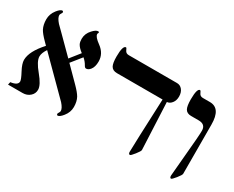

<svg xmlns="http://www.w3.org/2000/svg" viewBox="-100 -1086 1807 1483"><g transform="rotate(30 803.5 -344.5)"><path d="M558.1 -104Q558.1 -57.1 526.4 -17.6Q499.5 16.1 481.9 16.1Q473.1 16.1 473.1 2Q473.1 0 479.5 -9.8Q485.8 -19.5 485.8 -26.9Q485.8 -50.8 453.6 -87.4Q452.6 -88.4 403.8 -137.2L159.2 -381.8Q131.8 -341.3 131.8 -310.1Q131.8 -267.6 191.9 -195.6Q252 -123.5 252 -81.1Q252 -46.4 225.6 -23.2Q199.2 0 161.1 0H30.8L36.1 -24.9Q100.1 -33.2 100.1 -67.9Q100.1 -85 71 -139.4Q42 -193.8 42 -227.1Q42 -303.7 134.8 -405.8L110.8 -430.2Q66.9 -474.1 51.8 -502.4Q34.2 -536.6 34.2 -585Q34.2 -631.8 64.9 -671.4Q91.3 -705.1 108.9 -705.1Q118.2 -705.1 118.2 -690.9Q118.2 -689.5 111.6 -679.7Q105 -669.9 105 -663.1Q105 -638.7 137.2 -602.5Q162.1 -577.6 187 -553.2L333 -407.2L402.8 -495.1Q366.7 -522.5 354.5 -546.4Q346.2 -563.5 346.2 -590.8Q346.2 -638.2 380.9 -674.8Q408.7 -705.1 428.2 -705.1Q437 -705.1 437 -695.8Q437 -693.8 434.6 -691.4Q432.1 -689 432.1 -682.1Q432.1 -658.2 484.9 -620.1Q547.9 -574.2 547.9 -503.9Q547.9 -455.1 526.4 -428.7Q509.8 -408.2 490.2 -408.2Q479.5 -408.2 470.7 -424.8Q456.1 -451.7 430.2 -474.1L356.9 -382.8L480 -258.8Q523.9 -214.4 539.6 -186.5Q558.1 -152.3 558.1 -104Z M1221.2 -580.1Q1221.2 -544.9 1202.9 -521.7Q1184.6 -498.5 1160.2 -497.1L1179.2 -80.1Q1179.7 -69.3 1152.3 -34.7Q1125 0 1117.2 0Q1104 0 1104 -21Q1104 -75.7 1122.1 -497.1H715.3Q676.8 -497.1 661.6 -523.4Q647.9 -547.9 647.9 -606.9Q647.9 -705.1 676.3 -705.1Q681.2 -705.1 690.2 -684.1Q699.2 -663.1 725.1 -663.1H1155.3Q1184.1 -663.1 1202.6 -640.1Q1221.2 -617.2 1221.2 -580.1Z M1546.9 -80.1Q1546.9 -68.8 1519.3 -34.4Q1491.7 0 1483.9 0Q1472.2 0 1472.2 -21Q1472.2 -34.2 1489 -213.6Q1505.9 -393.1 1505.9 -439.9Q1505.9 -497.1 1443.8 -497.1H1377Q1338.4 -497.1 1323.7 -523.4Q1310.1 -547.9 1310.1 -606.9Q1310.1 -705.1 1336.9 -705.1Q1342.8 -705.1 1351.6 -684.1Q1360.4 -663.1 1386.2 -663.1H1448.2Q1545.9 -663.1 1545.9 -518.1Z"/></g></svg>

Font: Ezra SIL SR
Style: Regular
Weight: 400
Designer: Development by SIL's NRSI team. OpenType tables by Ralph Hancock ( hancock@dircon.co.uk ).
Foundry: Development by SIL's NRSI team.
Version: Version 2.51; 2007